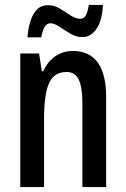

<svg xmlns="http://www.w3.org/2000/svg" viewBox="-20 -756 509 776"><path d="M274 -550Q409 -550 409 -363V0H313V-341Q313 -402 298.5 -433.5Q284 -465 249 -465Q199 -465 178.5 -420.5Q158 -376 158 -274V0H62V-540H138L149 -468H155Q172 -507 203.5 -528.5Q235 -550 274 -550ZM91 -605Q93 -636 101.5 -666Q110 -696 127.5 -715.5Q145 -735 175 -735Q200 -735 222.5 -721Q245 -707 265.5 -693.5Q286 -680 305 -680Q320 -680 327.5 -695Q335 -710 339 -736H396Q393 -673 370 -639.5Q347 -606 313 -606Q288 -606 264.5 -620Q241 -634 220 -648Q199 -662 184 -662Q156 -662 147 -605Z"/></svg>

Font: Noto Sans Lao Looped ExtraCondensed Medium
Style: Regular
Weight: 500
Width: 2
Designer: Mark Frömberg, Ben Mitchell
Foundry: The Fontpad Ltd
Version: Version 1.002; ttfautohint (v1.8.4.7-5d5b)